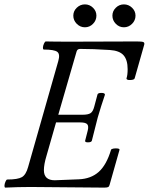

<svg xmlns="http://www.w3.org/2000/svg" viewBox="-22 -857 681 880"><path d="M314 -785.2Q314 -806.2 329.8 -821.5Q345.7 -836.9 367.2 -836.9Q388.7 -836.9 404.3 -821.5Q419.9 -806.2 419.9 -785.2Q419.9 -763.7 404.3 -747.8Q388.7 -731.9 367.2 -731.9Q345.7 -731.9 329.8 -747.8Q314 -763.7 314 -785.2ZM493.2 -785.2Q493.2 -806.2 508.8 -821.5Q524.4 -836.9 545.9 -836.9Q567.4 -836.9 583.3 -821.5Q599.1 -806.2 599.1 -785.2Q599.1 -763.7 583.3 -747.8Q567.4 -731.9 545.9 -731.9Q524.4 -731.9 508.8 -747.8Q493.2 -763.7 493.2 -785.2ZM2 2.9Q-2 1.5 -1.5 -6.8Q-1 -15.1 3.2 -24.7Q7.3 -34.2 11.2 -34.2Q59.6 -34.2 78.4 -45.2Q97.2 -56.2 106.9 -91.8L245.1 -577.1Q254.4 -608.9 240.5 -619.4Q226.6 -629.9 178.2 -629.9Q174.3 -631.3 174.8 -639.6Q175.3 -647.9 179.7 -657.5Q184.1 -667 188 -667Q227.1 -666 306.2 -666Q357.4 -666 457.5 -666.5Q557.6 -667 605 -667Q628.4 -667 634.8 -664.3Q641.1 -661.6 639.2 -652.8L595.2 -498Q592.8 -490.7 574.7 -490.2Q557.6 -489.7 557.6 -497.6Q557.6 -498 558.1 -499Q563 -513.2 563 -540Q563 -582.5 544.2 -603.8Q525.4 -625 481 -627.9Q403.3 -632.8 345.2 -632.8Q332.5 -632.8 329.1 -621.1L245.1 -331.1H356Q381.8 -331.1 393.1 -338.4Q404.3 -345.7 410.2 -369.1L424.8 -423.8Q426.8 -431.2 442.9 -431.2Q459 -431.2 459 -422.9Q441.4 -371.6 425.8 -317.9Q399.9 -216.3 398.9 -211.9Q396.5 -204.6 380.9 -204.6Q367.7 -204.6 368.2 -210.9Q368.2 -211.4 368.2 -211.9L379.9 -257.8Q385.3 -278.8 377.9 -287.4Q370.6 -295.9 346.2 -295.9H234.9L190.9 -142.1Q179.2 -103.5 179.2 -77.1Q179.2 -30.8 229 -30.8L339.8 -35.2Q395 -37.6 430.4 -69.1Q465.8 -100.6 486.8 -169.9Q487.8 -174.3 497.6 -176Q507.3 -177.7 516.6 -176.5Q525.9 -175.3 525.9 -170.9L480 -8.8Q478 -1.5 472.9 0.7Q467.8 2.9 455.1 2.9Q403.3 2.9 290.5 1.5Q177.7 0 118.2 0Q60.5 0 2 2.9Z"/></svg>

Font: Junicode SmCond
Style: Italic
Weight: 400
Width: 4
Italic angle: -11°
Designer: Peter S. Baker
Version: Version 2.206